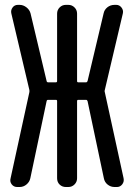

<svg xmlns="http://www.w3.org/2000/svg" viewBox="-20 -750 540 770"><path d="M48.8 0Q35.2 0 26.9 -10.7Q18.6 -21.5 22.5 -35.2L97.7 -379.9Q98.6 -384.8 97.7 -389.6L25.4 -696.3Q22.5 -709 30.3 -719.7Q38.1 -730.5 51.8 -730.5H58.6Q73.2 -730.5 85.9 -720.7Q98.6 -710.9 102.5 -696.3L167 -424.8Q168 -419.9 172.9 -419.9H204.1Q209 -419.9 209 -424.8V-695.3Q209 -710 219.2 -720.2Q229.5 -730.5 244.1 -730.5H253.9Q268.6 -730.5 278.8 -720.2Q289.1 -710 289.1 -695.3V-424.8Q289.1 -419.9 293.9 -419.9H325.2Q329.1 -419.9 331.1 -424.8L395.5 -696.3Q398.4 -710.9 410.6 -720.7Q422.9 -730.5 439.5 -730.5H446.3Q459 -730.5 467.3 -719.7Q475.6 -709 472.7 -696.3L400.4 -389.6Q398.4 -384.8 400.4 -379.9L475.6 -35.2Q478.5 -21.5 470.2 -10.7Q461.9 0 449.2 0H439.5Q423.8 0 411.6 -9.8Q399.4 -19.5 396.5 -35.2L331.1 -344.7Q329.1 -349.6 325.2 -349.6H293.9Q289.1 -349.6 289.1 -344.7V-35.2Q289.1 -20.5 278.8 -10.3Q268.6 0 253.9 0H244.1Q229.5 0 219.2 -9.8Q209 -19.5 209 -35.2V-344.7Q209 -349.6 204.1 -349.6H172.9Q168 -349.6 167 -344.7L101.6 -35.2Q98.6 -20.5 86.4 -10.3Q74.2 0 58.6 0Z"/></svg>

Font: Rounded-L Mgen+ 2m regular
Style: Regular
Weight: 400
Designer: [Source Han Sans]
Ryoko NISHIZUKA  (kana & ideographs); Paul D. Hunt (Latin, Greek & Cyrillic); Wenlong ZHANG  (bopomofo
Version: Version 1.059.20150602